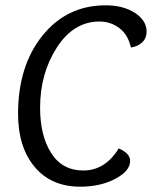

<svg xmlns="http://www.w3.org/2000/svg" viewBox="-20 -693 572 723"><path d="M427 -134Q470 -116 470 -87Q470 -49 414 -19.5Q358 10 282 10Q173 10 110.5 -64.5Q48 -139 48 -264Q48 -445 140 -559Q232 -673 378 -673Q444 -673 488 -644.5Q532 -616 532 -574Q532 -549 515.5 -533.5Q499 -518 473 -514Q462 -563 429 -587.5Q396 -612 355 -612Q257 -612 194 -514Q131 -416 131 -287Q131 -183 172.5 -117Q214 -51 294 -51Q376 -51 427 -134Z"/></svg>

Font: Overlock
Style: Italic
Weight: 400
Designer: Dario Muhafara
Foundry: Dario Manuel Muhafara
Version: Version 1.001